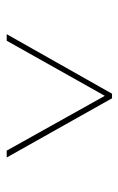

<svg xmlns="http://www.w3.org/2000/svg" viewBox="92 -976 362 587"><g transform="rotate(90 273.5 -683.0)"><path d="M85 -522 267 -844H281L462 -522H441L269 -830H278L105 -522Z"/></g></svg>

Font: Bitter Thin
Style: Regular
Weight: 100
Designer: Sol Matas, and Bitter project Authors
Foundry: Sol Matas
Version: Version 2.002